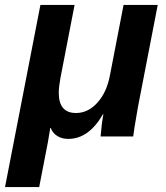

<svg xmlns="http://www.w3.org/2000/svg" viewBox="-48 -548 668 771"><path d="M356 0Q360.4 -54.7 367.2 -89.8H365.7Q308.6 9.8 226.1 9.8Q200.7 9.8 181.9 -2Q163.1 -13.7 155.8 -34.2H153.8L144.5 22L109.4 203.1H-27.8L114.3 -528.3H251.5L194.3 -232.9Q188 -198.2 188 -174.8Q188 -94.2 257.3 -94.2Q305.7 -94.2 343.3 -136Q380.9 -177.7 393.6 -246.1L448.2 -528.3H585.4L505.9 -118.2Q488.3 -17.1 486.8 0Z"/></svg>

Font: Liberation Mono
Style: Bold Italic
Weight: 700
Italic angle: -12°
Monospace: yes
Designer: Steve Matteson
Foundry: Ascender Corporation
Version: Version 2.1.5